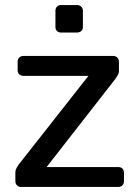

<svg xmlns="http://www.w3.org/2000/svg" viewBox="-20 -742 549 762"><path d="M64 0Q54 0 47.5 -6.5Q41 -13 41 -23V-58Q41 -67 45.5 -75Q50 -83 55 -90L331 -441H73Q63 -441 56.5 -447Q50 -453 50 -464V-497Q50 -507 56.5 -513.5Q63 -520 73 -520H429Q439 -520 445.5 -513.5Q452 -507 452 -497V-460Q452 -451 447.5 -444Q443 -437 438 -429L165 -79H449Q460 -79 466 -73Q472 -67 472 -56V-23Q472 -13 466 -6.5Q460 0 449 0ZM222 -613Q212 -613 206 -619Q200 -625 200 -635V-699Q200 -709 206 -715.5Q212 -722 222 -722H286Q296 -722 302.5 -715.5Q309 -709 309 -699V-635Q309 -625 302.5 -619Q296 -613 286 -613Z"/></svg>

Font: DVN-Rubik
Style: Regular
Weight: 400
Designer: Hubert and Fischer
Foundry: Hubert & Fischer
Version: Version 2.102